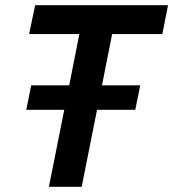

<svg xmlns="http://www.w3.org/2000/svg" viewBox="-20 -718 666 738"><path d="M500 -296H353L294 0H168L227 -296H81L100 -390H246L285 -587H92L115 -698H626L604 -587H411L372 -390H519Z"/></svg>

Font: IBM Plex Sans SemiBold
Style: Italic
Weight: 600
Italic angle: -11.31°
Designer: Mike Abbink, Paul van der Laan, Pieter van Rosmalen
Foundry: Bold Monday
Version: Version 3.201